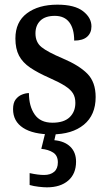

<svg xmlns="http://www.w3.org/2000/svg" viewBox="-20 -566 468 823"><path d="M202 10Q122 10 79 -18Q36 -46 36 -98Q36 -125 47 -139.5Q58 -154 74 -160.5Q90 -167 104 -167Q104 -111 128.5 -75.5Q153 -40 205 -40Q254 -40 278.5 -63.5Q303 -87 303 -125Q303 -149 293 -165.5Q283 -182 259 -197.5Q235 -213 192 -232Q142 -254 109.5 -276Q77 -298 61.5 -327.5Q46 -357 46 -401Q46 -472 95.5 -509Q145 -546 226 -546Q300 -546 336 -518Q372 -490 372 -453Q372 -425 353.5 -408.5Q335 -392 298 -392Q298 -443 277 -470.5Q256 -498 215 -498Q174 -498 153 -477.5Q132 -457 132 -423Q132 -385 158 -364Q184 -343 248 -316Q319 -286 354.5 -250Q390 -214 390 -150Q390 -73 339.5 -31.5Q289 10 202 10ZM181 237Q167 237 145.5 234.5Q124 232 107 227V176Q143 184 169 184Q196 184 212 170.5Q228 157 228 130Q228 101 208 88Q188 75 157 72L177 -9H223L213 35Q257 39 281.5 63Q306 87 306 127Q306 179 272.5 208Q239 237 181 237Z"/></svg>

Font: Noto Serif Tamil SemiCondensed Medium
Style: Italic
Weight: 500
Width: 4
Italic angle: -12°
Designer: Indian Type Foundry, Tom Grace, and the Monotype Design Team
Foundry: Monotype Imaging Inc.
Version: Version 2.003; ttfautohint (v1.8.4.7-5d5b)